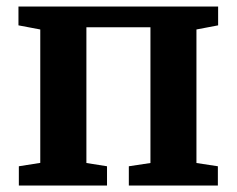

<svg xmlns="http://www.w3.org/2000/svg" viewBox="-20 -576 736 596"><path d="M38.5 0V-59.9L105 -70.4V-484.5L37.3 -497.3V-555.7H657.1V-497.3L589.8 -484.5V-70L656.3 -59.9V0H379.9V-59.9L447 -70V-491.4H248.2V-70L312.2 -59.9V0Z"/></svg>

Font: Merriweather Light
Style: Regular
Weight: 300
Designer: Eben Sorkin
Foundry: Eben Sorkin
Version: Version 2.100